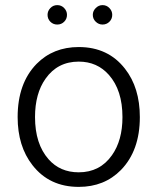

<svg xmlns="http://www.w3.org/2000/svg" viewBox="-20 -717 617 751"><path d="M288 -533Q403 -533 469 -448Q527 -374 527 -259Q527 -128 453 -52Q388 14 288 14Q173 14 107 -71Q49 -145 49 -259Q49 -391 123 -467Q188 -533 288 -533ZM288 -476Q205 -476 158 -409Q117 -351 117 -259Q117 -154 170 -94Q215 -43 288 -43Q371 -43 418 -110Q459 -168 459 -259Q459 -364 406 -424Q360 -476 288 -476ZM204 -697Q220 -697 231 -685.5Q242 -674 242 -659Q242 -643 231 -632Q220 -621 204 -621Q188 -621 177 -632Q166 -643 166 -659Q166 -674 177 -685.5Q188 -697 204 -697ZM381 -697Q397 -697 408 -685.5Q419 -674 419 -659Q419 -643 408 -632Q397 -621 381 -621Q366 -621 354.5 -632Q343 -643 343 -659Q343 -674 354.5 -685.5Q366 -697 381 -697Z"/></svg>

Font: Almarai Light
Style: Regular
Weight: 300
Designer: Boutros International 2019
Foundry: Created by Boutros International 2019
Version: Version 1.10